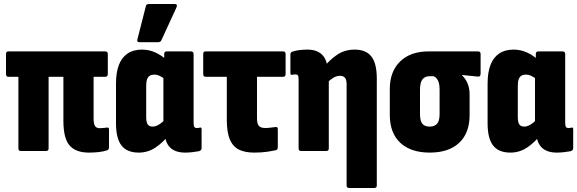

<svg xmlns="http://www.w3.org/2000/svg" viewBox="-20 -755 2886 960"><path d="M425 8Q359 8 328 -27.5Q297 -63 297 -151V-371H223V-13Q223 0 210 0H84Q72 0 72 -13V-371H22Q10 -371 10 -385V-485Q10 -498 22 -498H506Q519 -498 519 -485V-385Q519 -371 506 -371H448V-162Q448 -136 455 -125Q462 -114 479 -114Q487 -114 495.5 -115Q504 -116 514 -117Q525 -119 525 -108V-18Q525 -6 514 -3Q496 3 472.5 5.5Q449 8 425 8Z M674 8Q615 8 587.5 -27.5Q560 -63 560 -138V-337Q560 -393 574.5 -430.5Q589 -468 618 -487.5Q647 -507 690 -507Q725 -507 757 -492.5Q789 -478 814 -454L809 -356Q794 -368 779.5 -375Q765 -382 752 -382Q738 -382 729 -376.5Q720 -371 715.5 -359Q711 -347 711 -327V-169Q711 -144 718.5 -133Q726 -122 743 -122Q758 -122 774.5 -132Q791 -142 809 -161L827 -84Q799 -46 760 -19Q721 8 674 8ZM906 8Q856 8 830 -18Q804 -44 804 -94V-111L797 -128V-413L801 -445V-485Q801 -498 814 -498H934Q948 -498 948 -485V-142Q948 -126 951.5 -120.5Q955 -115 964 -115Q970 -115 973 -115.5Q976 -116 980 -117Q988 -119 988 -109V-15Q988 -3 975 1Q958 4 940.5 6Q923 8 906 8ZM677 -544Q663 -544 667 -558L709 -723Q710 -730 714.5 -732.5Q719 -735 725 -735H853Q870 -735 862 -717L787 -554Q783 -544 770 -544Z M1251 8Q1207 8 1176.5 -6Q1146 -20 1130 -56Q1114 -92 1114 -156V-371H1009Q996 -371 996 -385V-485Q996 -498 1008 -498H1396Q1408 -498 1408 -485V-385Q1408 -371 1396 -371H1265V-164Q1265 -137 1274 -126Q1283 -115 1306 -115Q1320 -115 1334.5 -117Q1349 -119 1359 -120Q1369 -121 1369 -109V-19Q1369 -6 1359 -4Q1341 0 1314 4Q1287 8 1251 8Z M1726 185Q1713 185 1713 172V-333Q1713 -356 1705 -366Q1697 -376 1679 -376Q1663 -376 1646.5 -366Q1630 -356 1614 -340L1596 -415Q1624 -452 1663 -479.5Q1702 -507 1753 -507Q1810 -507 1837 -472.5Q1864 -438 1864 -362V172Q1864 185 1851 185ZM1486 0Q1473 0 1473 -13V-357Q1473 -373 1469.5 -378Q1466 -383 1457 -383Q1452 -383 1448.5 -382.5Q1445 -382 1440 -381Q1432 -379 1432 -390V-483Q1432 -495 1446 -498Q1462 -503 1480.5 -505Q1499 -507 1517 -507Q1565 -507 1591 -481Q1617 -455 1617 -405V-389L1624 -369V-13Q1624 0 1611 0Z M2129 8Q2034 8 1981.5 -41Q1929 -90 1929 -180V-310Q1929 -397 1980.5 -447.5Q2032 -498 2123 -498H2370Q2383 -498 2383 -485V-386Q2383 -379 2379.5 -375Q2376 -371 2370 -372L2291 -380V-377Q2306 -364 2317 -340Q2328 -316 2328 -281V-180Q2328 -90 2276 -41Q2224 8 2129 8ZM2129 -122Q2153 -122 2165.5 -136.5Q2178 -151 2178 -185V-307Q2178 -328 2174 -341.5Q2170 -355 2163.5 -362.5Q2157 -370 2148 -374H2128Q2105 -374 2092.5 -358.5Q2080 -343 2080 -306V-185Q2080 -151 2091.5 -136.5Q2103 -122 2129 -122Z M2532 8Q2473 8 2445.5 -27.5Q2418 -63 2418 -138V-337Q2418 -393 2432.5 -430.5Q2447 -468 2476 -487.5Q2505 -507 2548 -507Q2583 -507 2615 -492.5Q2647 -478 2672 -454L2667 -356Q2652 -368 2637.5 -375Q2623 -382 2610 -382Q2596 -382 2587 -376.5Q2578 -371 2573.5 -359Q2569 -347 2569 -327V-169Q2569 -144 2576.5 -133Q2584 -122 2601 -122Q2616 -122 2632.5 -132Q2649 -142 2667 -161L2685 -84Q2657 -46 2618 -19Q2579 8 2532 8ZM2764 8Q2714 8 2688 -18Q2662 -44 2662 -94V-111L2655 -128V-413L2659 -445V-485Q2659 -498 2672 -498H2792Q2806 -498 2806 -485V-142Q2806 -126 2809.5 -120.5Q2813 -115 2822 -115Q2828 -115 2831 -115.5Q2834 -116 2838 -117Q2846 -119 2846 -109V-15Q2846 -3 2833 1Q2816 4 2798.5 6Q2781 8 2764 8Z"/></svg>

Font: Sofia Sans Condensed Black
Style: Regular
Weight: 900
Designer: Botio Nikoltchev, Ani Petrova
Foundry: lettersoup
Version: Version 4.101